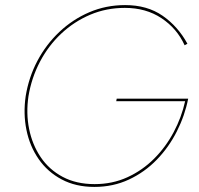

<svg xmlns="http://www.w3.org/2000/svg" viewBox="-20 -728 782 755"><path d="M439 -340H720Q707 -274 675.5 -211.5Q644 -149 596.5 -100Q549 -51 487 -22Q425 7 351 7Q278 7 222.5 -22.5Q167 -52 132 -102.5Q97 -153 84 -217Q71 -281 81 -350Q93 -424 127 -488.5Q161 -553 213.5 -602.5Q266 -652 331.5 -680Q397 -708 472 -708Q559 -708 619.5 -666Q680 -624 717 -556L706 -550Q676 -616 615 -656.5Q554 -697 471 -697Q398 -697 334.5 -670Q271 -643 220.5 -595.5Q170 -548 137 -485Q104 -422 92 -350Q82 -283 94.5 -221Q107 -159 140 -110Q173 -61 226.5 -32.5Q280 -4 352 -4Q422 -4 481 -31Q540 -58 586 -104Q632 -150 663 -208.5Q694 -267 708 -330H437Z"/></svg>

Font: Jost Thin
Style: Italic
Weight: 200
Italic angle: -5°
Version: Version 3.710